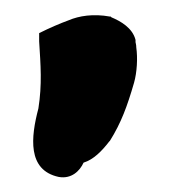

<svg xmlns="http://www.w3.org/2000/svg" viewBox="-20 -696 226 255"><path d="M31 -552C21 -514 16 -470 58 -461C75 -458 86 -469 91 -480C104 -484 115 -495 125 -508L126 -509C141 -533 149 -555 158 -586C162 -600 163 -619 161 -633C161 -637 160 -639 160 -640V-643C156 -659 140 -668 128 -673L127 -674H126C104 -678 85 -675 71 -669C60 -665 46 -659 32 -652V-641C34 -609 36 -584 31 -552Z"/></svg>

Font: Vapor
Style: Bd
Weight: 700
Foundry: Cannot Into Space Fonts
Version: Version 0.179